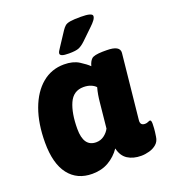

<svg xmlns="http://www.w3.org/2000/svg" viewBox="-134 -815 812 921"><g transform="rotate(-20 272.5 -354.5)"><path d="M180 9Q103 9 60 -46.5Q17 -102 17 -209Q17 -306 43.5 -378.5Q70 -451 118 -491Q166 -531 230 -531Q276 -531 306 -512Q336 -493 351 -478Q357 -501 369 -512.5Q381 -524 426 -525H446Q514 -525 511 -488L477 -159Q473 -130 499 -130Q508 -130 515 -133.5Q522 -137 526 -137Q533 -137 533 -118Q533 -110 532 -94.5Q531 -79 527 -54Q524 -31 508.5 -17.5Q493 -4 471.5 2Q450 8 430 8Q389 8 361 -10Q333 -28 324 -68Q300 -33 264 -12Q228 9 180 9ZM249 -127Q272 -127 290 -140.5Q308 -154 317 -172L330 -300Q332 -321 335 -338.5Q338 -356 343 -374Q334 -384 318 -390.5Q302 -397 281 -397Q229 -397 207 -347.5Q185 -298 185 -218Q185 -127 249 -127ZM272 -572Q247 -572 237 -576Q227 -580 227 -587Q227 -592 230.5 -598.5Q234 -605 241 -615L287 -685Q295 -697 303.5 -704.5Q312 -712 330 -715Q348 -718 384 -718Q443 -718 443 -701Q443 -692 434.5 -680.5Q426 -669 411 -655L356 -602Q338 -585 322.5 -578.5Q307 -572 272 -572Z"/></g></svg>

Font: Asap ExtraBold
Style: Italic
Weight: 800
Italic angle: -6°
Designer: Pablo Cosgaya
Foundry: Omnibus-Type
Version: Version 3.001; ttfautohint (v1.8.4.7-5d5b)